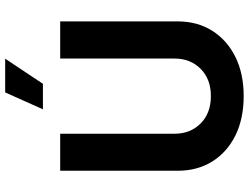

<svg xmlns="http://www.w3.org/2000/svg" viewBox="-134 -856 999 772"><g transform="rotate(-90 366.0 -469.5)"><path d="M366.2 10.3Q275.4 10.3 208 -22.9Q140.6 -56.2 103.3 -116Q65.9 -175.8 65.9 -255.4V-727.5H214.8V-267.6Q214.8 -204.1 256.1 -162.8Q297.4 -121.6 366.2 -121.6Q434.6 -121.6 475.8 -162.8Q517.1 -204.1 517.1 -267.6V-727.5H666.5V-255.4Q666.5 -175.8 628.7 -116Q590.8 -56.2 523.4 -22.9Q456.1 10.3 366.2 10.3ZM313 -796.9 380.9 -948.7H516.6L415.5 -796.9Z"/></g></svg>

Font: Inter
Style: Bold
Weight: 700
Designer: Rasmus Andersson
Foundry: rsms
Version: Version 4.001;git-9221beed3